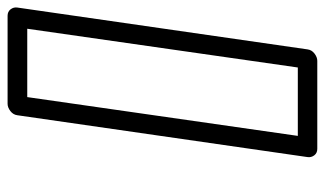

<svg xmlns="http://www.w3.org/2000/svg" viewBox="-190 -616 832 491"><g transform="rotate(-90 225.5 -371.0)"><path d="M68.8 0 175.8 -742.2Q177.2 -752.9 186.5 -760Q195.8 -767.1 205.1 -767.1H430.2Q440.9 -767.1 446.8 -759.3Q452.6 -751.5 451.2 -742.2L344.2 0Q342.8 10.7 333.5 17.8Q324.2 24.9 314.9 24.9H89.8Q79.1 24.9 73.2 17.1Q67.4 9.3 68.8 0ZM123 -24.9H297.9L397 -716.8H222.2Z"/></g></svg>

Font: Trueno Black Outline
Style: Italic
Weight: 900
Width: 6
Designer: Julieta Ulanovsky
Foundry: Julieta Ulanovsky
Version: Version 3.001b | FøM Fix